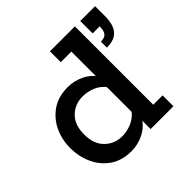

<svg xmlns="http://www.w3.org/2000/svg" viewBox="-153 -730 887 887"><g transform="rotate(-45 290.5 -286.5)"><path d="M227 10Q164 10 121.5 -20Q79 -50 57.5 -98Q36 -146 36 -200Q36 -254 57.5 -301Q79 -348 121.5 -378Q164 -408 227 -408Q270 -408 309 -388.5Q348 -369 369 -331L355 -332V-512H286V-583H449V-71H510V0H361V-72L369 -67Q348 -30 309 -10Q270 10 227 10ZM245 -69Q277 -69 307.5 -82Q338 -95 360 -124L355 -85V-310L360 -274Q338 -304 307.5 -316.5Q277 -329 245 -329Q195 -329 160.5 -295.5Q126 -262 126 -200Q126 -137 160.5 -103Q195 -69 245 -69ZM484 -409V-448Q509 -448 519.5 -460.5Q530 -473 530 -502H484V-583H581V-519Q581 -484 572 -460Q563 -436 542.5 -422.5Q522 -409 484 -409Z"/></g></svg>

Font: Rokkitt SemiBold Medium
Style: Regular
Weight: 500
Version: Version 3.103